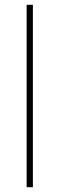

<svg xmlns="http://www.w3.org/2000/svg" viewBox="-20 -780 247 800"><path d="M117 0V-760H91V0Z"/></svg>

Font: Noto Sans Thai Looped Thin
Style: Regular
Weight: 100
Designer: Sasikarn Vongin, Ben Mitchell
Foundry: The Fontpad Ltd
Version: Version 1.001